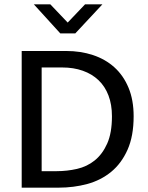

<svg xmlns="http://www.w3.org/2000/svg" viewBox="-20 -865 682 885"><path d="M285 -630Q352 -630 409 -611Q466 -592 507.5 -554.5Q549 -517 572.5 -460.5Q596 -404 596 -329Q596 -238 568 -175Q540 -112 492.5 -73Q445 -34 382.5 -17Q320 0 250 0H80V-630ZM172 -76H241Q289 -76 335 -86.5Q381 -97 416.5 -125.5Q452 -154 474 -203Q496 -252 496 -329Q496 -383 480 -425Q464 -467 434 -495.5Q404 -524 361.5 -539Q319 -554 267 -554H172ZM136 -845H212L292 -761L372 -845H452L327 -711H258Z"/></svg>

Font: Mukta Malar
Style: Regular
Weight: 400
Designer: Aadarsh Rajan, Girish Dalvi, Yashodeep Gholap
Foundry: Ek Type
Version: Version 2.538;PS 1.000;hotconv 16.6.51;makeotf.lib2.5.65220;